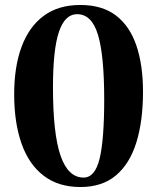

<svg xmlns="http://www.w3.org/2000/svg" viewBox="-20 -736 632 772"><path d="M303 16Q215 16 155.5 -29.5Q96 -75 66.5 -159Q37 -243 37 -357Q37 -468 67 -548.5Q97 -629 156 -672.5Q215 -716 303 -716Q391 -716 446.5 -673.5Q502 -631 528.5 -552.5Q555 -474 555 -367Q555 -250 528.5 -164Q502 -78 446.5 -31Q391 16 303 16ZM316 -22Q362 -22 380.5 -98Q399 -174 399 -336Q399 -513 374 -596Q349 -679 290 -679Q241 -679 217 -608Q193 -537 193 -385Q193 -198 223.5 -110Q254 -22 316 -22Z"/></svg>

Font: Wittgenstein
Style: Bold
Weight: 700
Designer: Jörg Drees
Foundry: Jörg Drees
Version: Version 1.303; ttfautohint (v1.8.4.7-5d5b)